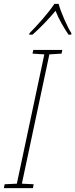

<svg xmlns="http://www.w3.org/2000/svg" viewBox="-45 -972 389 992"><path d="M-25 0 -21 -20 42 -23 184 -691 123 -695 127 -714H277L273 -695L210 -691L68 -23L129 -20L125 0ZM106 -793H123Q155 -821 186.5 -854Q218 -887 242 -916Q254 -885 272.5 -852Q291 -819 309 -793H323L324 -800Q307 -827 286.5 -874Q266 -921 258 -952H236Q213 -917 175 -873.5Q137 -830 107 -800Z"/></svg>

Font: Noto Sans UI SemiCondensed Thin
Style: Italic
Weight: 250
Width: 4
Italic angle: -12°
Designer: Monotype Design Team
Foundry: Monotype Imaging Inc.
Version: Version 1.901